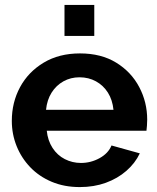

<svg xmlns="http://www.w3.org/2000/svg" viewBox="-20 -750 639 780"><path d="M304 10Q241 10 190 -11.5Q139 -33 103 -70.5Q67 -108 47.5 -156.5Q28 -205 28 -259Q28 -334 61.5 -396Q95 -458 157.5 -495.5Q220 -533 305 -533Q391 -533 452 -495.5Q513 -458 545.5 -396.5Q578 -335 578 -264Q578 -252 577 -239.5Q576 -227 575 -219H170Q174 -179 193.5 -149Q213 -119 243.5 -103.5Q274 -88 309 -88Q349 -88 384.5 -107.5Q420 -127 433 -159L548 -127Q529 -87 493.5 -56Q458 -25 410 -7.5Q362 10 304 10ZM167 -304H441Q437 -344 418.5 -373.5Q400 -403 370 -419.5Q340 -436 303 -436Q267 -436 237.5 -419.5Q208 -403 189.5 -373.5Q171 -344 167 -304ZM242 -604V-730H363V-604Z"/></svg>

Font: Raleway Thin
Style: Bold
Weight: 700
Version: Version 4.026